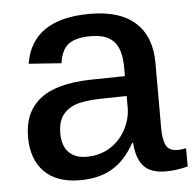

<svg xmlns="http://www.w3.org/2000/svg" viewBox="-44 -583 647 638"><g transform="rotate(-5 279.0 -264.0)"><path d="M198.7 9.8Q120.1 9.8 79.1 -32.2Q38.1 -74.2 38.1 -147.9Q38.1 -230 91.8 -273.4Q145.5 -316.9 259.8 -319.8L376.5 -321.8V-349.6Q376.5 -410.2 352.3 -437Q328.1 -463.9 275.4 -463.9Q223.1 -463.9 199.5 -444.8Q175.8 -425.8 170.4 -382.8L61.5 -390.6Q85.4 -538.1 278.8 -538.1Q378.4 -538.1 429.9 -491.2Q481.4 -444.3 481.4 -356.4V-140.6Q481.4 -99.6 491.7 -80.8Q502 -62 528.8 -62Q543.5 -62 558.1 -65.4V-4.4Q538.6 0.5 521.2 2.9Q503.9 5.4 483.9 5.4Q434.1 5.4 410.9 -20.3Q387.7 -45.9 384.3 -98.6H381.3Q349.1 -41 304.9 -15.6Q260.7 9.8 198.7 9.8ZM376.5 -255.4 289.1 -253.9Q231.9 -252.4 204.1 -241.7Q175.8 -231 160.9 -209Q146 -187 146 -150.9Q146 -109.4 167.2 -87.6Q188.5 -65.9 226.6 -65.9Q270 -65.9 303.7 -86.4Q337.4 -106.9 356.9 -142.8Q376.5 -178.7 376.5 -217.3Z"/></g></svg>

Font: Arimo Medium
Style: Regular
Weight: 500
Designer: Steve Matteson
Foundry: Monotype Imaging Inc.
Version: Version 1.33